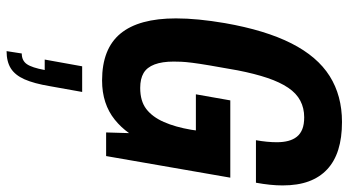

<svg xmlns="http://www.w3.org/2000/svg" viewBox="-252 -487 1034 569"><g transform="rotate(90 264.5 -202.0)"><path d="M218 12Q124 12 79 -42.5Q34 -97 34 -207Q34 -239 37.5 -275Q41 -311 48 -352Q69 -472 108 -549Q147 -626 205 -662.5Q263 -699 341 -699Q388 -699 423 -688Q458 -677 481.5 -655Q505 -633 517 -600.5Q529 -568 529 -523Q529 -505 527 -485.5Q525 -466 521 -444H395Q398 -461 399.5 -476.5Q401 -492 401 -506Q401 -525 397 -540Q393 -555 384.5 -565.5Q376 -576 362 -581.5Q348 -587 327 -587Q300 -587 278 -575.5Q256 -564 239.5 -539.5Q223 -515 210.5 -478Q198 -441 188 -390Q179 -340 173.5 -307.5Q168 -275 165.5 -255Q163 -235 162.5 -222.5Q162 -210 162 -200Q162 -166 170.5 -143.5Q179 -121 196 -111Q213 -101 240 -101Q279 -101 302.5 -119Q326 -137 341 -171Q356 -205 364 -252L366 -266H259L277 -368H506L442 0H372L374 -68Q357 -44 334 -25.5Q311 -7 282 2.5Q253 12 218 12ZM131 295 138 250Q159 250 169.5 235Q180 220 187 182H156L176 71H252L235 166Q227 214 214.5 242Q202 270 182 282.5Q162 295 131 295Z"/></g></svg>

Font: Archivo ExtraCondensed
Style: Bold Italic
Weight: 700
Width: 2
Italic angle: -10°
Designer: Hector Gatti
Foundry: Omnibus-Type
Version: Version 2.001